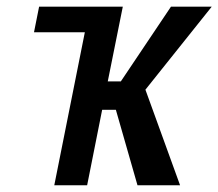

<svg xmlns="http://www.w3.org/2000/svg" viewBox="-20 -548 646 568"><path d="M322.8 -223.1H282.2L237.8 0H140.6L231 -452.6H80.6L95.7 -528.3H343.3L298.8 -307.1H337.4L485.8 -528.3H606.4L410.2 -282.7L512.7 0H386.7Z"/></svg>

Font: RobotoCondensed-Italic
Style: Italic
Weight: 400
Designer: Google
Version: Version 1.200311; 2013